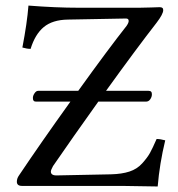

<svg xmlns="http://www.w3.org/2000/svg" viewBox="-20 -673 644 695"><path d="M550.8 2Q451.2 0 424.3 0H60.1Q41 0 41 -15.1Q41 -27.3 48.8 -38.1Q126 -153.3 234.9 -305.2H109.9Q98.6 -305.2 99.1 -318.8Q99.1 -326.7 105 -335.4Q110.8 -344.2 118.2 -344.2H263.2Q372.1 -495.6 438 -579.1Q445.8 -590.3 445.8 -597.2Q445.8 -606 436 -606L225.1 -602.1Q169.9 -601.1 138.4 -575Q106.9 -548.8 90.8 -496.1Q77.6 -496.1 61 -501Q78.1 -589.8 83 -652.8Q182.1 -645 264.2 -645H484.9Q502 -645 528.1 -646Q554.2 -647 558.1 -647Q571.3 -647 570.8 -636.2Q570.8 -622.1 546.9 -590.8Q473.6 -496.6 363.8 -344.2H518.1Q530.3 -344.2 529.8 -331.1Q529.8 -322.3 523.9 -313.7Q518.1 -305.2 508.8 -305.2H335.9Q241.7 -173.3 171.9 -71.8Q164.1 -57.6 164.1 -51.8Q164.1 -36.6 189 -38.1L381.8 -42Q420.9 -43 448.5 -52Q476.1 -61 494.6 -81.5Q513.2 -102.1 522.7 -119.1Q532.2 -136.2 546.9 -169.9Q560.1 -169.9 578.1 -165Q557.6 -80.1 550.8 2Z"/></svg>

Font: Linux Libertine O
Style: Regular
Weight: 400
Designer: Philipp H. Poll
Foundry: Philipp H. Poll
Version: Version 5.3.0